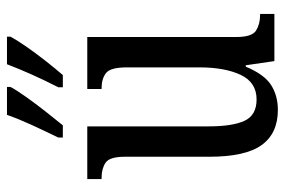

<svg xmlns="http://www.w3.org/2000/svg" viewBox="-153 -653 816 550"><g transform="rotate(-90 255.0 -378.0)"><path d="M215 10Q148 10 114.5 -36.5Q81 -83 81 -186V-428Q81 -472 64 -483.5Q47 -495 21 -495H17V-536H168V-188Q168 -120 184 -85.5Q200 -51 245 -51Q294 -51 315.5 -96.5Q337 -142 337 -215V-422Q337 -470 320.5 -482.5Q304 -495 278 -495H275V-536H424V-109Q424 -64 442.5 -52.5Q461 -41 486 -41H490V0H355L343 -82H339Q317 -29 286.5 -9.5Q256 10 215 10ZM280 -619Q300 -658 316.5 -695Q333 -732 346 -766H425V-756Q416 -739 397 -711.5Q378 -684 356 -656Q334 -628 315 -606H280ZM136 -619Q155 -658 172 -695Q189 -732 201 -766H281V-756Q272 -739 252.5 -711.5Q233 -684 211 -656Q189 -628 171 -606H136Z"/></g></svg>

Font: Noto Serif Tamil ExtraCondensed
Style: Regular
Weight: 400
Width: 2
Designer: Indian Type Foundry, Tom Grace, and the Monotype Design Team
Foundry: Monotype Imaging Inc.
Version: Version 2.004; ttfautohint (v1.8.4.7-5d5b)